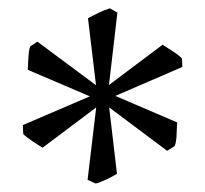

<svg xmlns="http://www.w3.org/2000/svg" viewBox="-20 -782 487 456"><path d="M238.8 -580.1 366.2 -675.8Q376.5 -668.9 390.4 -660.2Q404.3 -651.4 412.1 -643.1L413.1 -623L253.9 -554.2L400.9 -491.2Q399.9 -479 399.4 -462.4Q398.9 -445.8 395 -435.1L377 -423.8L239.3 -526.9L257.8 -369.1Q252.4 -366.2 246.1 -362.5Q239.7 -358.9 232.7 -355.7Q225.6 -352.5 219 -349.9Q212.4 -347.2 207 -346.2L188 -355L208.5 -526.9L81.1 -431.2Q75.7 -434.6 69.1 -438.7Q62.5 -442.9 56.2 -447.3Q49.8 -451.7 44.2 -455.8Q38.6 -460 35.2 -463.9L34.2 -484.9L193.4 -553.2L45.9 -616.2Q46.4 -622.1 46.6 -629.6Q46.9 -637.2 47.4 -645Q47.9 -652.8 48.8 -659.9Q49.8 -667 51.8 -671.9L68.8 -683.1L208 -579.6L189 -738.8Q194.3 -741.7 201.2 -745.1Q208 -748.5 215.1 -752Q222.2 -755.4 229 -758.1Q235.8 -760.7 241.2 -762.2L258.8 -752Z"/></svg>

Font: GentiumAlt
Style: Regular
Weight: 400
Designer: J. Victor Gaultney
Version: Version 1.02; 2005; OFL release